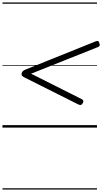

<svg xmlns="http://www.w3.org/2000/svg" viewBox="-20 -1030 825 1550"><path d="M614 -186 179 -404Q163 -412 157.5 -419.5Q152 -427 155 -439Q159 -453 168 -459Q177 -465 195 -472L752 -696Q765 -701 771 -699Q777 -697 781 -685Q787 -671 784.5 -662.5Q782 -654 768 -649L231 -435L639 -230Q650 -225 652.5 -217Q655 -209 648 -197Q642 -185 634 -183Q626 -181 614 -186ZM0 490H763V500H0ZM0 -20H763V0H0ZM0 -505H763V-500H0ZM0 -1010H763V-1000H0Z"/></svg>

Font: Playwrite AU NSW Guides
Style: Regular
Weight: 400
Designer: Veronika Burian, José Scaglione
Foundry: TypeTogether
Version: Version 1.003